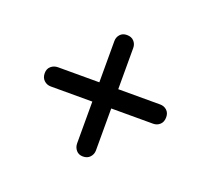

<svg xmlns="http://www.w3.org/2000/svg" viewBox="-83 -655 693 632"><g transform="rotate(20 264.0 -339.0)"><path d="M50.5 -341.5Q50.5 -357 60.8 -365.8Q71 -374.5 85 -374.5H443Q456.5 -374.5 466.2 -365.8Q476 -357 476 -341.5Q476 -325 466.2 -316Q456.5 -307 443 -307H84Q70.5 -307 60.5 -316.2Q50.5 -325.5 50.5 -341.5ZM262.2 -126.5Q247 -126.5 238.4 -136.8Q229.8 -147 229.8 -161V-519Q229.8 -532.5 238.4 -542.2Q247 -552 262.2 -552Q278.4 -552 287.2 -542.2Q296 -532.5 296 -519V-160Q296 -146.5 286.9 -136.5Q277.9 -126.5 262.2 -126.5Z"/></g></svg>

Font: Fraunces 72pt S100
Style: Regular
Weight: 400
Version: Version 1.000; ttfautohint (v1.8.3)